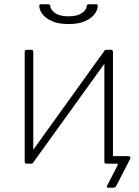

<svg xmlns="http://www.w3.org/2000/svg" viewBox="-20 -762 647 894"><path d="M485 112Q474 112 479 102L527 9Q529 4 528 2Q527 0 523 0H483V-35H502V-42Q502 -35 509 -35H577Q583 -35 586 -31.5Q589 -28 586 -22L521 104Q519 108 515.5 110Q512 112 507 112ZM135 -520V-12Q135 -5 133 -2.5Q131 0 123 0H106Q99 0 97 -2Q95 -4 95 -10V-520Q95 -530 104 -530H126Q135 -530 135 -520ZM506 -520V-12Q506 -5 504 -2.5Q502 0 494 0H477Q470 0 468 -2Q466 -4 466 -10V-520Q466 -530 475 -530H497Q506 -530 506 -520ZM468 -528 494 -504 133 -3 107 -26ZM299 -650Q252 -650 222 -663.5Q192 -677 177.5 -696.5Q163 -716 163 -734Q163 -738 164.5 -740Q166 -742 168 -742H203Q208 -742 211 -740.5Q214 -739 214 -735Q214 -718 235.5 -702Q257 -686 299 -686ZM299 -650V-686Q341 -686 362.5 -702Q384 -718 384 -735Q384 -739 387 -740.5Q390 -742 395 -742H430Q432 -742 433.5 -740Q435 -738 435 -734Q435 -716 420.5 -696.5Q406 -677 376 -663.5Q346 -650 299 -650Z"/></svg>

Font: Libre Franklin Thin
Style: Regular
Weight: 100
Designer: Pablo Impallari, Rodrigo Fuenzalida, Nhung Nguyen
Foundry: Impallari Type
Version: Version 3.000